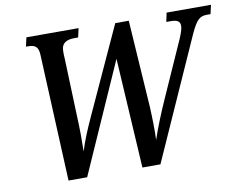

<svg xmlns="http://www.w3.org/2000/svg" viewBox="-78 -819 1162 924"><g transform="rotate(-10 503.5 -357.0)"><path d="M157 -618 185 0H276L514 -537L546 0H634L899 -593C929 -658 946 -670 979 -670H997L1007 -714H790L781 -670H802C834 -670 848 -662 848 -639C848 -625 841 -605 831 -581L708 -305C679 -240 652 -173 634 -119C636 -161 635 -220 632 -281L604 -707H538L345 -286C319 -229 296 -176 281 -125C282 -174 282 -241 279 -298L269 -578C268 -595 267 -611 268 -622C269 -657 294 -670 331 -670H350L360 -714H105L95 -670H106C138 -670 156 -660 157 -618Z"/></g></svg>

Font: Noto Serif Condensed Medium
Style: Italic
Weight: 500
Width: 3
Italic angle: -12°
Designer: Monotype Design Team
Foundry: Monotype Imaging Inc.
Version: Version 2.013